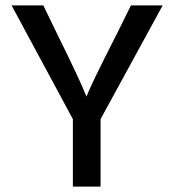

<svg xmlns="http://www.w3.org/2000/svg" viewBox="-20 -694 648 714"><path d="M354 0H251V-251L23 -674H141L189 -575Q235 -482 263 -422Q291 -362 296 -348L302 -335Q311 -365 418 -575L467 -674H585L354 -251Z"/></svg>

Font: Hind Vadodara Medium
Style: Regular
Weight: 500
Designer: Hitesh Malaviya
Foundry: Indian Type Foundry
Version: Version 1.001;PS 1.0;hotconv 1.0.86;makeotf.lib2.5.63406; tt